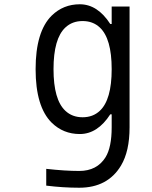

<svg xmlns="http://www.w3.org/2000/svg" viewBox="-20 -697 707 894"><path d="M284.5 -181Q316.4 -151 364.6 -151Q412.8 -151 444.7 -181Q500 -232.4 500 -375Q500 -517.6 444.7 -569Q412.8 -599 364.6 -599Q316.4 -599 284.5 -569Q229.2 -517.6 229.2 -375Q229.2 -232.4 284.5 -181ZM500 -164.7H493.5Q434.2 -72.9 351.6 -72.9Q274.7 -72.9 220.7 -125.7Q145.8 -199.9 145.8 -375Q145.8 -550.1 220.7 -624.3Q274.7 -677.1 351.6 -677.1Q434.2 -677.1 493.5 -585.3H500V-666.7H583.3V-104.2Q583.3 7.2 543.6 73.6Q481.8 177.1 349 177.1Q273.4 177.1 195.3 167.3V89.2Q283.2 99 349 99Q431.6 99 471.4 35.2Q500 -11.1 500 -104.2Z"/></svg>

Font: Monoid
Style: Regular
Weight: 400
Width: 4
Monospace: yes
Designer: Andreas Larsen (@larsenwork)
Version: Version 0.61